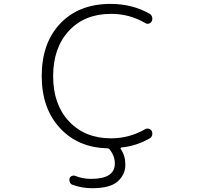

<svg xmlns="http://www.w3.org/2000/svg" viewBox="-20 -784 1040 1000"><path d="M558.6 -63.5Q653.3 -63.5 736.3 -111.3Q745.1 -116.2 755.4 -113.3Q765.6 -110.4 770.5 -101.6Q773.4 -94.7 773.4 -87.9Q773.4 -84 772.5 -80.1Q769.5 -68.4 759.8 -63.5Q690.4 -23.4 611.3 -15.6Q609.4 -14.6 608.4 -12.7Q607.4 -10.7 608.4 -8.8Q632.8 27.3 632.8 72.3Q632.8 73.2 632.8 75.2Q632.8 125 593.3 160.6Q553.7 196.3 460 196.3Q407.2 196.3 358.4 178.7Q348.6 175.8 344.2 166Q339.8 156.2 341.8 146.5Q344.7 136.7 353.5 132.8Q362.3 128.9 371.1 131.8Q410.2 147.5 452.1 147.5Q454.1 147.5 456.1 147.5Q578.1 147.5 578.1 67.4Q578.1 28.3 550.8 -5.9Q545.9 -11.7 538.1 -11.7Q386.7 -15.6 293 -116.2Q197.3 -218.8 197.3 -387.7Q197.3 -560.5 294.4 -662.1Q391.6 -763.7 555.7 -763.7Q669.9 -763.7 759.8 -711.9Q769.5 -706.1 772.5 -694.3Q773.4 -690.4 773.4 -686.5Q773.4 -679.7 770.5 -673.8Q765.6 -664.1 755.4 -661.1Q745.1 -658.2 736.3 -664.1Q654.3 -711.9 558.6 -711.9Q420.9 -711.9 338.9 -623.5Q256.8 -535.2 256.8 -387.2Q256.8 -239.3 339.8 -151.4Q422.9 -63.5 558.6 -63.5Z"/></svg>

Font: Rounded Mgen+ 1m light
Style: Regular
Weight: 200
Designer: [Source Han Sans]
Ryoko NISHIZUKA  (kana & ideographs); Paul D. Hunt (Latin, Greek & Cyrillic); Wenlong ZHANG  (bopomofo
Version: Version 1.059.20150602